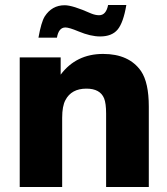

<svg xmlns="http://www.w3.org/2000/svg" viewBox="-20 -749 670 769"><path d="M223 -519V-450Q285 -533 393 -533Q497 -533 545 -464Q576 -418 576 -322V0H405V-294Q405 -335 397 -355Q381 -394 326 -394Q266 -394 242 -348Q229 -324 229 -277V0H59V-519ZM486 -729Q474 -658 451 -630.5Q428 -603 381 -603Q343 -603 295 -623Q257 -639 242 -639Q215 -639 208 -598H134Q145 -660 159 -683Q188 -728 239 -728Q271 -728 345 -695Q362 -688 377 -688Q405 -688 413 -729Z"/></svg>

Font: Almarai ExtraBold
Style: Regular
Weight: 800
Designer: Boutros International 2019
Foundry: Created by Boutros International 2019
Version: Version 1.10